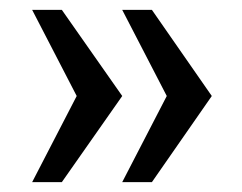

<svg xmlns="http://www.w3.org/2000/svg" viewBox="-20 -531 490 388"><path d="M45 -163 135 -337 45 -511H105L227 -337L105 -163ZM227 -163 317 -337 227 -511H287L408 -337L287 -163Z"/></svg>

Font: Chivo Medium SemiBold
Style: Regular
Weight: 600
Version: Version 2.002